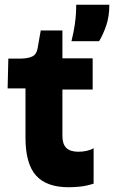

<svg xmlns="http://www.w3.org/2000/svg" viewBox="-20 -773 479 806"><path d="M268 13Q175 13 131 -36.5Q87 -86 87 -195V-402H12L15 -527H69Q101 -528 117.5 -537Q134 -546 138 -571L151 -645H242V-528H369V-397H242V-202Q242 -168 258.5 -152Q275 -136 309 -136Q328 -136 345 -140Q362 -144 373 -151V-2Q341 8 314.5 10.5Q288 13 268 13ZM280 -600Q290 -641 294 -670Q298 -699 299 -719Q300 -739 300 -753H439Q439 -704 426 -666Q413 -628 396 -600Z"/></svg>

Font: Bricolage Grotesque ExtraBold
Style: Regular
Weight: 800
Designer: Mathieu Triay
Foundry: Atelier Triay
Version: Version 1.001;gftools[0.9.33.dev8+g029e19f]